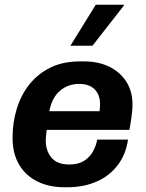

<svg xmlns="http://www.w3.org/2000/svg" viewBox="-20 -780 617 810"><path d="M253 10Q186 10 136.5 -15Q87 -40 60 -86.5Q33 -133 33 -199Q33 -264 51 -322Q69 -380 104.5 -424.5Q140 -469 193 -495Q246 -521 318 -521H334Q394 -521 440 -499Q486 -477 512.5 -436Q539 -395 539 -339Q539 -326 537.5 -309.5Q536 -293 533 -274Q530 -255 526 -232H177Q176 -221 174.5 -209Q173 -197 173 -189Q173 -143 197.5 -114.5Q222 -86 272 -86Q311 -86 335.5 -102Q360 -118 373 -142.5Q386 -167 390 -191H520Q511 -128 476 -82.5Q441 -37 386.5 -13.5Q332 10 264 10ZM188 -311H400Q401 -320 401.5 -327Q402 -334 402 -341Q402 -381 379 -403.5Q356 -426 314 -426Q267 -426 233 -397Q199 -368 188 -311ZM277 -587 384 -760H502L503 -757L370 -587Z"/></svg>

Font: Chivo SemiBold
Style: Italic
Weight: 600
Italic angle: -8.05°
Designer: Hector Gatti
Foundry: Omnibus-Type
Version: Version 2.002